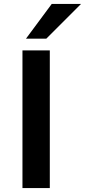

<svg xmlns="http://www.w3.org/2000/svg" viewBox="-20 -963 435 983"><path d="M95 0V-705H235V0ZM113 -765 245 -943H395L217 -765Z"/></svg>

Font: Nunito Sans 10pt SemiExpanded
Style: Bold
Weight: 700
Width: 6
Designer: Vernon Adams
Foundry: Vernon Adams
Version: Version 3.101;gftools[0.9.27]